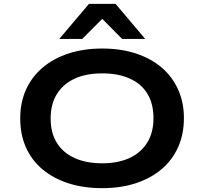

<svg xmlns="http://www.w3.org/2000/svg" viewBox="-20 -967 1061 997"><path d="M511 10Q414 10 336 -15Q258 -40 201.5 -87Q145 -134 115 -201Q85 -268 85 -352Q85 -435 115 -501.5Q145 -568 201.5 -616Q258 -664 336.5 -689.5Q415 -715 511 -715Q607 -715 685 -689.5Q763 -664 818.5 -617Q874 -570 904.5 -503Q935 -436 935 -354Q935 -270 905 -203Q875 -136 819 -88.5Q763 -41 685 -15.5Q607 10 511 10ZM511 -119Q593 -119 652.5 -146.5Q712 -174 744.5 -226.5Q777 -279 777 -353Q777 -428 745.5 -480Q714 -532 654 -559Q594 -586 511 -586Q427 -586 367.5 -558.5Q308 -531 275.5 -479Q243 -427 243 -352Q243 -277 275 -225.5Q307 -174 367 -146.5Q427 -119 511 -119ZM288 -765 442 -947H580L734 -765H614L511 -869L407 -765Z"/></svg>

Font: Nunito Sans 7pt Expanded
Style: Bold
Weight: 700
Width: 7
Designer: Vernon Adams
Foundry: Vernon Adams
Version: Version 3.101;gftools[0.9.27]